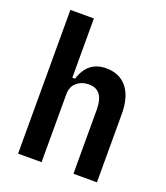

<svg xmlns="http://www.w3.org/2000/svg" viewBox="-136 -834 804 929"><g transform="rotate(20 266.0 -370.0)"><path d="M66 -740H187V-435H201Q232 -534 326 -534Q396 -534 434 -486.5Q472 -439 472 -351V0H351V-330Q351 -432 275 -432Q238 -432 212.5 -410.5Q187 -389 187 -350V0H66Z"/></g></svg>

Font: IBM Plex Sans Cond SmBld
Style: Regular
Weight: 600
Width: 3
Designer: Mike Abbink, Paul van der Laan, Pieter van Rosmalen
Foundry: Bold Monday
Version: Version 1.3